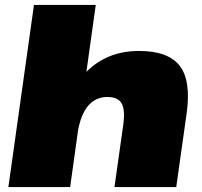

<svg xmlns="http://www.w3.org/2000/svg" viewBox="-20 -760 820 780"><path d="M481 -255Q489 -314 474 -340Q459 -366 416 -366Q368 -366 337 -329Q309 -295 297 -230L265 0H14L118 -740H369L331 -468Q415 -553 545 -553Q664 -553 710.5 -492Q757 -431 738 -298L696 0H445Z"/></svg>

Font: Pathway Extreme 8pt Thin 12pt Black
Style: Italic
Weight: 900
Italic angle: -8°
Version: Version 1.001;gftools[0.9.26]